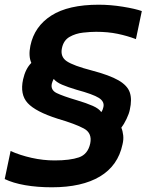

<svg xmlns="http://www.w3.org/2000/svg" viewBox="-22 -785 622 815"><path d="M198 10Q136 10 84.5 1Q33 -8 -2 -25L23 -144Q63 -126 112 -115Q161 -104 210 -104Q275 -104 313 -117Q351 -130 361 -176Q370 -220 334 -239.5Q298 -259 223 -281Q129 -311 95.5 -347.5Q62 -384 76 -448Q86 -493 111 -518Q98 -547 107 -591Q124 -673 196 -719Q268 -765 397 -765Q447 -765 499.5 -756.5Q552 -748 580 -738L555 -619Q518 -633 477 -641.5Q436 -650 386 -650Q362 -650 330.5 -646.5Q299 -643 273.5 -628.5Q248 -614 241 -581Q233 -544 261.5 -525Q290 -506 367 -486Q443 -466 481 -444Q519 -422 529 -392.5Q539 -363 529 -319Q526 -303 515 -280Q504 -257 493 -243Q499 -229 501 -210.5Q503 -192 498 -172Q479 -82 402.5 -36Q326 10 198 10ZM408 -309Q412 -315 414 -320.5Q416 -326 417 -331Q422 -354 397.5 -369.5Q373 -385 303 -404Q266 -415 241.5 -425.5Q217 -436 206 -450Q201 -441 198 -430Q192 -403 218.5 -390Q245 -377 306 -359Q346 -347 372 -335.5Q398 -324 408 -309Z"/></svg>

Font: Kanit Medium
Style: Italic
Weight: 500
Italic angle: -12°
Designer: Katatrad Team
Foundry: CadsonDemak
Version: Version 2.000; ttfautohint (v1.8.3)